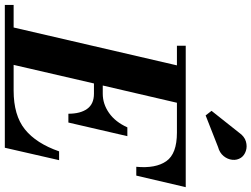

<svg xmlns="http://www.w3.org/2000/svg" viewBox="-191 -899 1042 796"><g transform="rotate(90 330.0 -501.0)"><path d="M541.5 -884 410.5 -832.5 391.5 -857 481.5 -970.5Q497.5 -993.5 518.5 -999.5Q539.5 -1005.5 558 -999.2Q576.5 -993 586 -979Q596.5 -963 594.5 -943.2Q592.5 -923.5 579 -907Q565.5 -890.5 541.5 -884ZM320.5 -369.5H278L201 -36.5H307.5Q410 -36.5 468.2 -83.2Q526.5 -130 559.5 -225H596L544.5 0H-47.5V-36.5H46L203 -713.5H121.5V-750H708L660 -545H623.5Q631 -625.5 600.2 -669.5Q569.5 -713.5 482 -713.5H358L286.5 -406H320.5Q363 -406 400.2 -432Q437.5 -458 460 -508H496.5L440 -263.5H403.5Q403.5 -313.5 383.2 -341.5Q363 -369.5 320.5 -369.5Z"/></g></svg>

Font: Bodoni* 06pt
Style: Bold Italic
Weight: 700
Italic angle: -13°
Version: Version 2.3